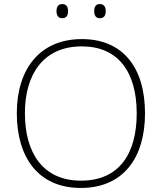

<svg xmlns="http://www.w3.org/2000/svg" viewBox="-20 -918 799 948"><path d="M259 -863C259 -843 267 -828 287 -828C309 -828 316 -843 316 -863C316 -883 309 -898 287 -898C267 -898 259 -883 259 -863ZM445 -863C445 -843 453 -828 472 -828C495 -828 502 -843 502 -863C502 -883 495 -898 472 -898C453 -898 445 -883 445 -863ZM696 -358C696 -588 584 -725 384 -725C175 -725 63 -575 63 -359C63 -142 168 10 379 10C591 10 696 -142 696 -358ZM103 -359C103 -552 195 -689 384 -689C560 -689 655 -567 655 -358C655 -160 569 -26 380 -26C192 -26 103 -163 103 -359Z"/></svg>

Font: Noto Sans Myanmar ExtraLight
Style: Regular
Weight: 200
Designer: Monotype Design Team
Foundry: Monotype Imaging Inc.
Version: Version 2.107